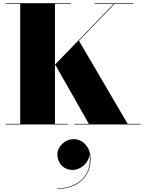

<svg xmlns="http://www.w3.org/2000/svg" viewBox="-20 -770 894 1188"><path d="M15 -3.5V0H400V-3.5H320V-364.5L323 -367.5L530 -3.5H440V0H850V-3.5H770L468.5 -518L689.5 -746.5H805V-750H565V-746.5H684.5L320 -370V-746.5H420V-750H15V-746.5H105V-3.5ZM335 186.5C335 236.5 371 281.5 429.5 281.5C478.5 281.5 530 239.5 533.5 184C553.5 320 455.5 395.5 333.5 395.5V398.5C457.5 398.5 540.5 326.5 540.5 214.5C540.5 140 492 91 436.5 91C382 91 335 136 335 186.5Z"/></svg>

Font: Bodoni* 48pt Fatface
Style: Regular
Weight: 900
Version: Version 2.3